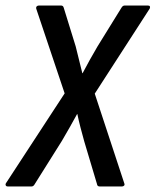

<svg xmlns="http://www.w3.org/2000/svg" viewBox="-46 -675 563 695"><path d="M-18 0Q-23 0 -25 -3.5Q-27 -7 -25 -11L188 -337L85 -644Q84 -649 87 -652Q90 -655 95 -655H175Q183 -655 185 -646L228 -507Q234 -483 240 -458.5Q246 -434 252 -410H253Q266 -435 279.5 -459Q293 -483 307 -507L393 -646Q398 -655 405 -655H489Q495 -655 496.5 -652Q498 -649 496 -644L297 -336L404 -11Q406 -6 403 -3Q400 0 395 0H315Q306 0 305 -9L259 -163Q252 -188 245.5 -213Q239 -238 234 -262H233Q220 -238 206 -213.5Q192 -189 178 -165L80 -9Q78 -5 75 -2.5Q72 0 68 0Z"/></svg>

Font: Sofia Sans Condensed SemiBold
Style: Italic
Weight: 600
Italic angle: -9°
Version: Version 4.100